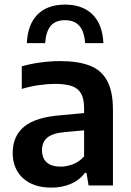

<svg xmlns="http://www.w3.org/2000/svg" viewBox="-20 -826 583 855"><path d="M209.5 9.5Q128 9.5 82.2 -32.8Q36.5 -75 36.5 -145Q36.5 -220 87.8 -262.2Q139 -304.5 253 -313L379 -325L393 -249L265.5 -237.5Q213 -232.5 190 -212.5Q167 -192.5 167 -157.5Q167 -122 188 -103Q209 -84 250 -84Q277 -84 304.5 -94.5Q332 -105 354.5 -129.5V-344Q354.5 -385.5 341.2 -409.2Q328 -433 299.2 -442.8Q270.5 -452.5 224.5 -452.5Q193.5 -452.5 154 -447Q114.5 -441.5 77 -430V-530.5Q115.5 -542 161.2 -548Q207 -554 247 -554Q327.5 -554 379.8 -533.8Q432 -513.5 457.5 -465.8Q483 -418 483 -336V0H374.5L365 -56.5H358.5Q333.5 -23 294.2 -6.8Q255 9.5 209.5 9.5ZM99.5 -634Q103.5 -718 147.5 -761.8Q191.5 -805.5 269.5 -805.5Q347 -805.5 391.8 -761.8Q436.5 -718 440.5 -634H359Q355.5 -685.5 333.5 -710.8Q311.5 -736 269.5 -736Q227 -736 205.8 -710.8Q184.5 -685.5 181 -634Z"/></svg>

Font: Encode Sans Condensed Thin SemiBold
Style: Regular
Weight: 600
Version: Version 3.002